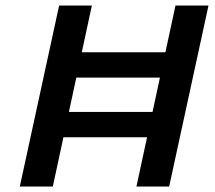

<svg xmlns="http://www.w3.org/2000/svg" viewBox="-20 -678 780 698"><path d="M476 0 618 -658H738L595 0ZM52 0 195 -658H314L172 0ZM128 -179 148 -271H617L597 -179ZM175 -396 195 -488H664L644 -396Z"/></svg>

Font: Ysabeau Office
Style: Bold Italic
Weight: 700
Italic angle: -12°
Designer: Christian Thalmann (Catharsis Fonts)
Version: Version 2.001;gftools[0.9.30]; featfreeze: tnum,lnum,ss02